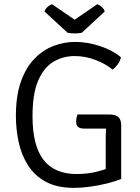

<svg xmlns="http://www.w3.org/2000/svg" viewBox="-20 -898 677 930"><path d="M566 -620.5Q561.5 -601 549.2 -585Q537 -569 525.5 -561Q490.5 -589.5 441.5 -608Q392.5 -626.5 341.5 -626.5Q286 -626.5 239.5 -599.2Q193 -572 165.2 -508.2Q137.5 -444.5 137.5 -335Q137.5 -193 190.5 -124Q243.5 -55 352.5 -55Q407.5 -55 456.2 -68.2Q505 -81.5 528.5 -93.5L567 -31Q536.5 -19 497.2 -9.2Q458 0.5 416.8 6.2Q375.5 12 338.5 12Q256 12 201.5 -17.8Q147 -47.5 115.2 -98Q83.5 -148.5 70.2 -210.5Q57 -272.5 57 -336.5Q57 -434 81.2 -502.5Q105.5 -571 146.8 -613.5Q188 -656 239.2 -675.5Q290.5 -695 344 -695Q402.5 -695 463.8 -675Q525 -655 566 -620.5ZM492 -214.5Q492 -249 493.5 -273.2Q495 -297.5 499 -315L567 -291V-31L492 -29.5ZM507.5 -343.5Q540.5 -343.5 553.8 -330.8Q567 -318 567 -291V-275H388.5Q382.5 -275 373 -276.5Q363.5 -278 356.2 -285.2Q349 -292.5 349 -309Q349 -318 350.8 -327.2Q352.5 -336.5 355 -343.5ZM451 -877.5Q461 -874.5 472 -865.2Q483 -856 487.5 -842.5L376.5 -739.5Q369 -738 360 -737Q351 -736 341.5 -736Q332 -736 323 -737Q314 -738 307 -739.5L195.5 -842.5Q200.5 -856 211.2 -865.2Q222 -874.5 232 -877.5L341.5 -802.5Z"/></svg>

Font: Signika
Style: Regular
Weight: 300
Designer: Anna Giedry
Foundry: Anna Giedry
Version: Version 2.000